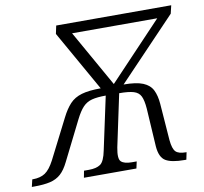

<svg xmlns="http://www.w3.org/2000/svg" viewBox="-139 -800 942 886"><g transform="rotate(-10 332.0 -357.0)"><path d="M-60 0 -52 -34H-50Q-14 -34 8.5 -49Q31 -64 52 -104L146 -289Q165 -327 186.5 -350Q208 -373 242 -383Q276 -393 332 -393L172 -676L180 -714H719L710 -676L439 -392Q498 -392 529.5 -379Q561 -366 574 -340Q587 -314 590 -275L603 -102Q607 -61 620.5 -47.5Q634 -34 668 -34H671L664 0H655Q595 0 567.5 -16.5Q540 -33 536 -85L525 -264Q522 -303 512.5 -322.5Q503 -342 479.5 -349Q456 -356 412 -356L360 -111Q350 -59 364.5 -45.5Q379 -32 414 -32H437L430 0H184L190 -32H213Q248 -32 267 -45Q286 -58 296 -109L349 -356Q309 -356 284 -349.5Q259 -343 241.5 -324.5Q224 -306 206 -270L114 -86Q97 -51 76.5 -32.5Q56 -14 26.5 -7Q-3 0 -49 0ZM395 -402 645 -666H246Z"/></g></svg>

Font: Noto Serif Light
Style: Italic
Weight: 300
Italic angle: -12°
Designer: Monotype Design Team
Foundry: Monotype Imaging Inc.
Version: Version 2.013